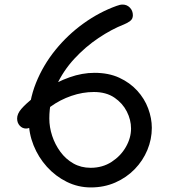

<svg xmlns="http://www.w3.org/2000/svg" viewBox="-20 -811 741 841"><path d="M490 -785Q498 -788 504.5 -789.5Q511 -791 517 -791Q536 -791 549 -777.5Q562 -764 562 -744Q562 -728 550 -719Q538 -710 523 -704Q469 -683 411.5 -644.5Q354 -606 305.5 -553.5Q257 -501 226.5 -435Q196 -369 196 -292Q196 -254 208.5 -216Q221 -178 244.5 -146Q268 -114 301.5 -95Q335 -76 377 -76Q429 -76 469 -102Q509 -128 531.5 -167.5Q554 -207 554 -248Q554 -286 535.5 -322.5Q517 -359 481 -383.5Q445 -408 391 -408Q342 -408 292.5 -391Q243 -374 201 -343.5Q159 -313 131 -271Q126 -264 120 -258.5Q114 -253 107.5 -250.5Q101 -248 94 -248Q78 -248 66.5 -260.5Q55 -273 55 -292Q55 -302 59.5 -312.5Q64 -323 73.5 -334Q83 -345 96 -357Q133 -391 181.5 -422Q230 -453 285 -472.5Q340 -492 394 -492Q456 -492 502.5 -470.5Q549 -449 581 -414Q613 -379 629 -336Q645 -293 645 -251Q645 -201 625.5 -154Q606 -107 570 -70Q534 -33 485 -11.5Q436 10 378 10Q322 10 272.5 -14.5Q223 -39 185.5 -80.5Q148 -122 127 -174.5Q106 -227 106 -283Q106 -369 137.5 -447.5Q169 -526 223 -592.5Q277 -659 346 -708.5Q415 -758 490 -785Z"/></svg>

Font: Playpen Sans Deva
Style: Regular
Weight: 400
Designer: Pooja Saxena, Gunjan Panchal, Laura Meseguer, Veronika Burian, José Scaglione
Foundry: TypeTogether
Version: Version 2.000